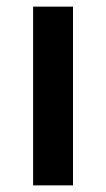

<svg xmlns="http://www.w3.org/2000/svg" viewBox="-20 -560 320 580"><path d="M80 0H200.5V-540H80Z"/></svg>

Font: Manrope
Style: Bold
Weight: 700
Designer: Mikhail Sharanda
Foundry: Mikhail Sharanda
Version: Version 4.505;FEAKit 1.0